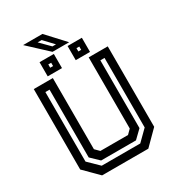

<svg xmlns="http://www.w3.org/2000/svg" viewBox="-228 -1107 1119 1234"><g transform="rotate(-30 332.0 -489.5)"><path d="M160.5 0 57.5 -103V-700H199V-172L229.5 -141.5H434.5L465 -172V-700H606.5V-103L503.5 0ZM189.5 -55H475.5L551.5 -130V-646H520.5V-143L461.5 -86H203L143.5 -143V-646H112.5V-130ZM384 -726V-831H490V-726ZM176 -726V-831H282V-726ZM217.5 -766H239V-790.5H217.5ZM426.5 -766H447.5V-790.5H426.5ZM405 -847H281.5L139.5 -979H283ZM325 -877.5 259 -947.5H229L298.5 -877.5Z"/></g></svg>

Font: Tourney SemiBold
Style: Regular
Weight: 600
Version: Version 1.015